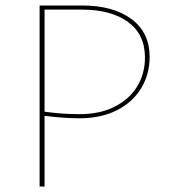

<svg xmlns="http://www.w3.org/2000/svg" viewBox="-20 -678 624 698"><path d="M524 -471Q524 -408 493 -357Q462 -306 404.5 -277Q347 -248 269 -248Q211 -248 142 -257V0H124V-658H279Q391 -658 457.5 -609Q524 -560 524 -471ZM507 -469Q507 -553 445.5 -598Q384 -643 278 -643H142V-272Q204 -263 270 -263Q343 -263 396.5 -290Q450 -317 478.5 -363.5Q507 -410 507 -469Z"/></svg>

Font: Ysabeau SC Thin
Style: Regular
Weight: 200
Designer: Christian Thalmann (Catharsis Fonts)
Version: Version 0.003